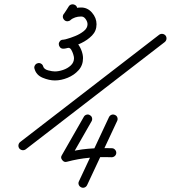

<svg xmlns="http://www.w3.org/2000/svg" viewBox="-20 -609 796 895"><path d="M301 -580Q306 -587 314.5 -588.5Q323 -590 331 -585Q338 -581 339.5 -572Q341 -563 336 -556Q330 -547 324 -538Q318 -529 312 -519Q307 -512 298.5 -510.5Q290 -509 282 -514Q275 -519 273.5 -527.5Q272 -536 277 -543Q283 -552 289 -561Q295 -570 301 -580Q301 -580 301 -580Q301 -580 301 -580ZM278 -518Q272 -525 273 -533.5Q274 -542 281 -548Q314 -573 356 -574Q387 -575 408.5 -550.5Q430 -526 430 -496Q430 -465 409 -443.5Q388 -422 358.5 -408Q329 -394 304 -388Q297 -386 289.5 -384Q282 -382 275 -382Q265 -382 259.5 -389Q254 -396 254 -403Q254 -411 259.5 -417.5Q265 -424 275 -424Q281 -424 287 -426Q293 -428 299 -428Q320 -428 335 -413Q350 -398 358.5 -377Q367 -356 367 -338Q367 -305 346.5 -282Q326 -259 295.5 -246.5Q265 -234 236 -234Q209 -234 179 -246.5Q149 -259 141 -288Q141 -288 141 -288Q141 -288 141 -288Q138 -296 142.5 -304Q147 -312 155 -314Q163 -317 171 -312.5Q179 -308 181 -300Q185 -286 204.5 -281Q224 -276 236 -276Q253 -276 274 -283Q295 -290 310 -304Q325 -318 325 -338Q325 -344 321.5 -355.5Q318 -367 312.5 -376.5Q307 -386 299 -386Q296 -386 288 -384Q280 -382 275 -382Q265 -382 259.5 -389Q254 -396 254 -403Q254 -411 259.5 -417.5Q265 -424 275 -424Q279 -424 284 -425.5Q289 -427 293 -428Q308 -432 330.5 -441Q353 -450 370.5 -464Q388 -478 388 -496Q388 -508 379 -520.5Q370 -533 357 -532Q329 -532 307 -515Q300 -509 291.5 -510Q283 -511 278 -518ZM722 -447Q729 -452 737.5 -451Q746 -450 752 -443Q757 -436 756 -427.5Q755 -419 748 -413Q586 -288 424 -163Q262 -38 100 87Q100 87 100 87Q100 87 100 87Q93 92 84.5 91Q76 90 70 83Q65 76 66 67.5Q67 59 74 53Q236 -72 398 -197Q560 -322 722 -447Q722 -447 722 -447Q722 -447 722 -447ZM516 -73Q524 -70 527 -61.5Q530 -53 526 -45Q491 30 456 104.5Q421 179 386 254Q386 254 386 254Q386 254 386 254Q382 262 374 265Q366 268 358 264Q350 260 347 252Q344 244 348 236Q383 161 418 86.5Q453 12 488 -63Q492 -71 500 -74Q508 -77 516 -73ZM371 -65Q375 -72 383.5 -74.5Q392 -77 399 -72Q407 -68 409 -59.5Q411 -51 407 -44Q381 1 355.5 46Q330 91 304 136Q301 141 294.5 137.5Q288 134 283 128Q278 121 276 114Q274 107 280 105Q337 89 390 84.5Q443 80 502 82Q510 82 516 88.5Q522 95 522 103Q522 112 515.5 118Q509 124 500 124Q445 122 395 126.5Q345 131 292 145Q279 149 270 137Q261 126 268 115Q294 70 319.5 25Q345 -20 371 -65Q371 -65 371 -65Q371 -65 371 -65Z"/></svg>

Font: FRB American Cursive Medium
Style: Italic
Weight: 500
Italic angle: -25°
Version: Version 2.0;Modular Font Editor K font №1